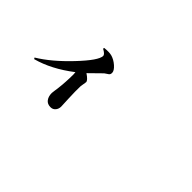

<svg xmlns="http://www.w3.org/2000/svg" viewBox="-43 -1067 1586 1586"><g transform="rotate(45 750.0 -273.5)"><path d="M514.6 -591.8 516.6 -602.5Q569.3 -608.4 600.6 -600.6Q639.6 -589.8 674.3 -559.1Q709 -528.3 709 -502.9Q709 -489.3 703.6 -482.4Q698.2 -475.6 685.1 -467.8Q671.9 -460 665 -454.1Q588.9 -377.9 560.5 -351.6Q611.3 -317.4 611.3 -296.9Q611.3 -290 607.4 -272Q603.5 -253.9 602.5 -240.2Q600.6 -183.6 604.5 -96.7Q608.4 -9.8 608.4 -8.8Q608.4 18.6 592.3 38.1Q576.2 57.6 548.8 57.6Q511.7 57.6 492.7 32.2Q473.6 6.8 473.6 -33.2Q473.6 -42 477.1 -63Q480.5 -84 481.4 -91.8Q492.2 -178.7 492.2 -269.5Q492.2 -279.3 490.2 -293Q330.1 -169.9 172.9 -127.9L166 -139.6Q288.1 -212.9 422.9 -355Q557.6 -497.1 557.6 -549.8Q557.6 -569.3 514.6 -591.8Z"/></g></svg>

Font: Bpmf Zihi Serif Heavy
Style: Heavy
Weight: 900
Foundry: But Ko
Version: Version 1.320